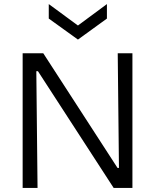

<svg xmlns="http://www.w3.org/2000/svg" viewBox="-20 -921 760 941"><path d="M91 0V-660H192L556 -98H563L557 -660H629V0H537L166 -572H158L164 0ZM219 -901 362 -796 504 -901V-830L362 -727L219 -830Z"/></svg>

Font: Bricolage Grotesque 10pt Light
Style: Regular
Weight: 300
Designer: Mathieu Triay
Foundry: Atelier Triay
Version: Version 1.000; ttfautohint (v1.8.4.7-5d5b);gftools[0.9.32]